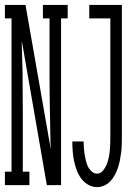

<svg xmlns="http://www.w3.org/2000/svg" viewBox="-29 -755 549 783"><path d="M-9 0V-55H18V-680H-9V-735H75L178 -147Q178 -152 178 -156.5Q178 -161 177 -165L175 -276Q174 -317 173.5 -358.5Q173 -400 173 -441V-680H146V-735H247V-680H220V0H162L60 -588V-570L63 -459Q63 -418 63.5 -376.5Q64 -335 64 -294V-55H91V0ZM366 8Q347 8 330 -2Q313 -12 301.5 -28Q290 -44 283.5 -62Q277 -80 273 -99Q269 -118 267.5 -137.5Q266 -157 266 -176V-178H312V-177Q312 -164 313 -151Q314 -138 316 -125.5Q318 -113 321 -100.5Q324 -88 329 -77Q334 -66 344 -56.5Q354 -47 366 -47Q381 -47 390.5 -58.5Q400 -70 405.5 -83Q411 -96 414 -110Q417 -124 418.5 -138Q420 -152 420.5 -166.5Q421 -181 421 -195V-680H335V-735H468V-195Q468 -179 467.5 -163.5Q467 -148 465 -132.5Q463 -117 460 -101.5Q457 -86 452 -71Q447 -56 439.5 -42Q432 -28 421.5 -16.5Q411 -5 396.5 1.5Q382 8 366 8Z"/></svg>

Font: Iosevka Curly Slab Light
Style: Regular
Weight: 300
Monospace: yes
Designer: Belleve Invis
Foundry: Belleve Invis
Version: Version 22.1.2; ttfautohint (v1.8.4)